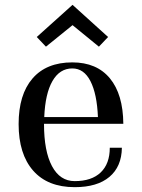

<svg xmlns="http://www.w3.org/2000/svg" viewBox="-20 -767 587 794"><path d="M289 7Q177 7 117 -61.5Q57 -130 57 -254Q57 -376 114.5 -442.5Q172 -509 279 -509Q380 -509 434.5 -443Q489 -377 490 -255H162V-254Q162 -142 195 -80Q228 -18 289 -18Q359 -18 396.5 -54Q434 -90 434 -156H484Q483 -78 432.5 -35.5Q382 7 289 7ZM279 -484Q227 -484 197 -432Q167 -380 163 -283H385Q381 -379 354 -431.5Q327 -484 279 -484ZM280 -747 427 -614 389 -574 280 -663 170 -574 132 -614Z"/></svg>

Font: Bentinck
Style: Regular
Weight: 400
Designer: Jörg Drees
Foundry: Jörg Drees
Version: Version 1.000; ttfautohint (v1.8.4.7-5d5b)